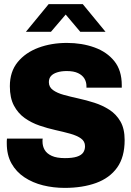

<svg xmlns="http://www.w3.org/2000/svg" viewBox="-20 -905 640 935"><path d="M295 10Q240 10 189.5 -2.5Q139 -15 99 -41.5Q59 -68 36 -109Q13 -150 13 -207Q13 -213 13 -218.5Q13 -224 14 -230H188Q187 -226 187 -223Q187 -220 187 -216Q187 -193 197.5 -175Q208 -157 232 -146Q256 -135 296 -135Q333 -135 354.5 -142Q376 -149 385 -162Q394 -175 394 -193Q394 -217 374 -231Q354 -245 321.5 -254Q289 -263 250.5 -271.5Q212 -280 172.5 -293.5Q133 -307 100.5 -330Q68 -353 48 -390.5Q28 -428 28 -485Q28 -556 66 -602.5Q104 -649 167 -672.5Q230 -696 306 -696Q379 -696 440 -674Q501 -652 537 -607Q573 -562 573 -490V-478H401V-485Q401 -506 391 -522.5Q381 -539 360 -549Q339 -559 305 -559Q278 -559 258 -552.5Q238 -546 228 -534.5Q218 -523 218 -505Q218 -481 238 -466.5Q258 -452 290.5 -443Q323 -434 362 -425.5Q401 -417 440 -404.5Q479 -392 512.5 -370.5Q546 -349 566.5 -313.5Q587 -278 587 -223Q587 -140 550.5 -89Q514 -38 448 -14Q382 10 295 10ZM106 -750 217 -885H383L494 -750H371L284 -853H316L228 -750Z"/></svg>

Font: Chivo Mono Medium ExtraBold
Style: Regular
Weight: 800
Monospace: yes
Version: Version 1.008